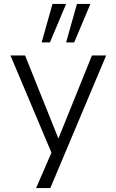

<svg xmlns="http://www.w3.org/2000/svg" viewBox="-20 -773 590 973"><path d="M163 180 251 -23V25L33 -492H107L278 -66H274L446 -492H518L235 180ZM315 -558 370 -753H438L356 -558ZM191 -558 246 -753H315L233 -558Z"/></svg>

Font: Nunito Sans 8pt Light
Style: Regular
Weight: 300
Version: Version 3.101;gftools[0.9.27]